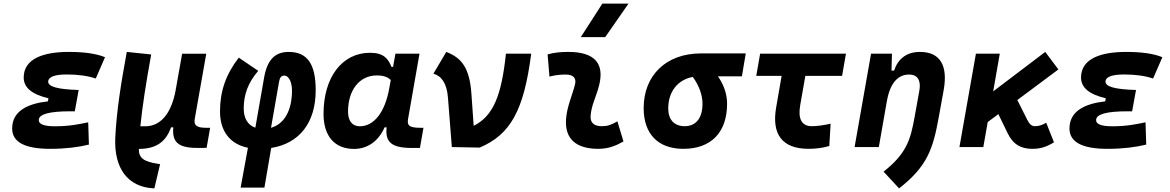

<svg xmlns="http://www.w3.org/2000/svg" viewBox="-20 -815 6485 1064"><path d="M258.3 9.8C343.3 9.8 416 0.5 472.7 -13.7L468.8 -137.2C422.9 -127.9 368.7 -115.2 284.2 -115.2C224.6 -115.2 194.8 -126.5 194.8 -149.4C194.8 -182.1 252.4 -198.2 369.1 -198.2H394.5L416 -316.4C297.9 -319.8 247.1 -335 247.1 -362.3C247.1 -389.6 285.6 -402.3 349.6 -402.3C412.6 -402.3 465.3 -395 510.7 -379.9L562 -498C512.7 -518.1 446.3 -527.3 360.8 -527.3C228.5 -527.3 111.3 -493.7 111.3 -385.3C111.3 -329.6 157.2 -291.5 248.5 -270.5L245.6 -253.4C134.3 -240.7 47.4 -200.7 47.4 -103C47.4 -27.3 117.7 9.8 258.3 9.8Z M835.4 229 867.2 94.7 852.1 92.3C776.4 80.1 748.5 60.5 749.5 10.3C854.5 9.8 901.4 -36.6 928.2 -109.4H940.4C931.2 -15.1 981.4 6.3 1089.8 4.9L1125 4.4L1144.5 -106.9H1120.6C1070.8 -106.9 1052.7 -120.6 1059.1 -155.3L1123 -517.1H989.3L955.1 -325.2V-325.7C954.6 -323.7 954.6 -321.3 954.1 -319.3L953.1 -313.5C929.2 -185.1 869.6 -115.2 785.2 -115.2H757.8C768.6 -221.2 788.1 -350.6 817.9 -513.2L682.6 -527.3C650.4 -351.6 626 -201.7 618.7 -50.3C611.8 118.2 688 219.7 827.6 228.5Z M1445.3 224.6 1482.9 4.9C1639.2 -20 1729.5 -134.8 1729.5 -315.4C1729.5 -460.9 1682.6 -527.3 1580.1 -527.3C1503.4 -527.3 1460.9 -482.9 1443.8 -386.2L1395 -107.4C1353.5 -121.6 1330.6 -158.7 1330.6 -213.4C1330.6 -293 1356 -358.4 1411.1 -422.4L1303.2 -495.6C1231.9 -403.3 1199.2 -309.6 1199.2 -197.3C1199.2 -88.4 1253.9 -16.6 1354 3.9L1313.5 224.6ZM1481.9 -106.9 1526.4 -361.8C1530.8 -386.2 1539.1 -396 1555.2 -396C1582.5 -396 1598.1 -356 1598.1 -314C1598.1 -201.7 1555.2 -127.9 1481.9 -106.9Z M2158.2 -444.3H2149.4C2131.3 -490.7 2105 -522.5 2030.8 -522.5C1876 -522.5 1772.9 -387.2 1772.9 -184.1C1772.9 -60.5 1834.5 10.3 1941.9 10.3C2017.1 10.3 2077.6 -32.7 2111.3 -109.4H2122.6C2113.3 -25.9 2151.4 4.9 2262.7 4.9H2307.1L2326.7 -106.9H2308.1C2247.1 -106.9 2235.4 -120.6 2241.2 -154.8L2304.7 -517.6H2171.4ZM2068.4 -397C2108.4 -397 2129.9 -386.7 2145.5 -371.6L2137.2 -325.7C2113.3 -191.9 2052.2 -115.2 1973.6 -115.2C1932.6 -115.2 1908.7 -144.5 1908.7 -196.3C1908.7 -316.9 1972.7 -397 2068.4 -397Z M2483.9 0 2638.2 2.9C2810.1 -69.8 2883.3 -204.6 2923.8 -517.6H2783.7C2759.3 -285.6 2713.9 -172.4 2605 -117.7L2592.3 -296.9C2582 -443.4 2534.2 -496.1 2453.1 -527.3L2381.8 -406.7C2424.8 -395 2456.1 -355.5 2462.4 -274.4Z M3401.4 -142.6C3367.7 -123 3347.2 -115.7 3314.9 -115.7C3272 -115.7 3250.5 -134.8 3252.9 -172.4C3257.3 -234.9 3285.6 -281.2 3300.8 -345.2C3330.1 -465.3 3272.9 -527.3 3129.9 -527.3C3091.3 -527.3 3052.7 -524.4 3014.6 -513.7L3024.9 -390.6C3054.7 -398.4 3084.5 -401.9 3114.3 -401.9C3157.7 -401.9 3175.8 -382.3 3166 -345.2C3151.9 -288.1 3121.1 -222.7 3116.7 -153.3C3109.9 -46.4 3170.9 9.8 3295.9 9.8C3353 9.8 3395 -8.3 3435.1 -31.2ZM3198.7 -609.4H3334L3462.9 -794.9H3317.9Z M3767.1 9.8C3920.9 9.8 4009.3 -81.5 4009.3 -240.2C4009.3 -291 3992.7 -343.3 3958.5 -392.1H4091.3L4112.8 -519H3863.8C3672.9 -519 3546.9 -398.4 3546.9 -215.8C3546.9 -72.3 3627 9.8 3767.1 9.8ZM3819.3 -388.7C3856.4 -337.4 3873 -285.2 3873 -240.2C3873 -161.1 3837.4 -115.7 3774.4 -115.7C3716.3 -115.7 3683.1 -151.9 3683.1 -213.9C3683.1 -307.6 3735.8 -373 3819.3 -388.7Z M4461.4 9.8C4502 9.8 4541 4.4 4575.7 -5.9L4583 -129.4C4543 -120.6 4507.3 -115.7 4478.5 -115.7C4422.9 -115.7 4400.9 -155.8 4414.6 -232.9L4442.9 -394.5H4646.5L4668 -517.6H4192.4L4170.9 -394.5H4311.5L4281.2 -219.7C4254.9 -68.8 4316.4 9.8 4461.4 9.8Z M4715.8 0H4850.1L4894 -250.5V-249.5C4912.6 -363.8 4962.4 -401.9 5018.1 -401.9C5063.5 -401.9 5085.4 -371.1 5074.7 -312.5L5047.9 -163.6C5025.9 -43 5004.9 35.2 4876.5 136.2L4962.4 229C5119.6 106.9 5150.9 7.8 5182.1 -164.6L5209.5 -315.4C5234.4 -454.1 5188.5 -527.3 5078.1 -527.3C5004.9 -527.3 4956.5 -489.7 4934.6 -423.8H4920.4L4922.9 -517.6H4807.1Z M5296.9 0H5429.2L5453.6 -138.7L5512.7 -182.6L5563.5 -77.6C5595.2 -12.2 5640.1 9.8 5701.2 9.8C5744.6 9.8 5778.8 -0.5 5820.8 -26.4L5777.8 -134.8C5753.9 -121.1 5736.3 -115.7 5715.3 -115.7C5696.3 -115.7 5684.6 -127 5671.4 -153.8L5617.7 -260.7L5845.2 -430.2L5772.5 -527.3L5483.9 -308.6L5520.5 -517.6H5388.2Z M6117.7 9.8C6202.6 9.8 6275.4 0.5 6332 -13.7L6328.1 -137.2C6282.2 -127.9 6228 -115.2 6143.6 -115.2C6084 -115.2 6054.2 -126.5 6054.2 -149.4C6054.2 -182.1 6111.8 -198.2 6228.5 -198.2H6253.9L6275.4 -316.4C6157.2 -319.8 6106.4 -335 6106.4 -362.3C6106.4 -389.6 6145 -402.3 6209 -402.3C6272 -402.3 6324.7 -395 6370.1 -379.9L6421.4 -498C6372.1 -518.1 6305.7 -527.3 6220.2 -527.3C6087.9 -527.3 5970.7 -493.7 5970.7 -385.3C5970.7 -329.6 6016.6 -291.5 6107.9 -270.5L6105 -253.4C5993.7 -240.7 5906.7 -200.7 5906.7 -103C5906.7 -27.3 5977.1 9.8 6117.7 9.8Z"/></svg>

Font: Cascadia Code
Style: Bold Italic
Weight: 700
Italic angle: -10°
Monospace: yes
Designer: Aaron Bell
Foundry: Saja Typeworks
Version: Version 2404.023